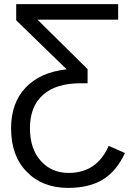

<svg xmlns="http://www.w3.org/2000/svg" viewBox="-20 -708 651 936"><path d="M407 -371V-302H372Q253 -302 189.5 -245.5Q126 -189 126 -83Q126 17 178.5 76Q231 135 315 135Q452 135 510 3L589 38Q548 127 481 167.5Q414 208 312 208Q186 208 110 129Q34 52 34 -83Q34 -206 105 -281Q176 -356 305 -370L59 -609V-688H556V-612H163Z"/></svg>

Font: Libra Sans
Style: Regular
Weight: 400
Foundry: Context Ltd
Version: Version 1.002